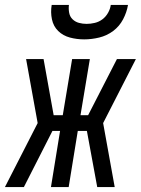

<svg xmlns="http://www.w3.org/2000/svg" viewBox="-49 -760 572 780"><path d="M-29 0 104 -260 57 -520H128L169 -292H206L244 -520H316L278 -292H309L348 -368L426 -520H503L370 -260L417 0H346L304 -228H267L230 0H158L195 -228H164L48 0ZM293 -600Q263 -600 235 -607.5Q207 -615 187.5 -634Q168 -653 162 -681.5Q156 -710 161 -740H231Q229 -724 232 -708Q235 -692 246 -681.5Q257 -671 272 -667Q287 -663 303 -663Q319 -663 336 -667Q353 -671 367 -681.5Q381 -692 390 -708Q399 -724 401 -740H471Q466 -710 451 -681.5Q436 -653 410.5 -634Q385 -615 354 -607.5Q323 -600 293 -600Z"/></svg>

Font: Iosevka Term Curly
Style: Italic
Weight: 400
Italic angle: -9°
Designer: Belleve Invis
Foundry: Belleve Invis
Version: Version 32.3.0